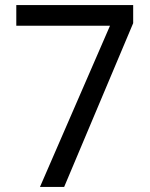

<svg xmlns="http://www.w3.org/2000/svg" viewBox="-20 -734 591 754"><path d="M412 -633H44V-714H503V-643L232 0H137Z"/></svg>

Font: tamil25
Style: Book
Weight: 400
Designer: Jelle Bosma - Monotype Design Team
Foundry: Monotype Imaging Inc.
Version: Version 2.003